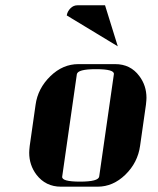

<svg xmlns="http://www.w3.org/2000/svg" viewBox="-20 -702 594 722"><path d="M89.8 -127.9Q89.8 -136.2 91.8 -153.8L113.8 -308.1Q122.1 -369.6 169.9 -416Q216.3 -460.9 274.9 -460.9H413.1Q470.7 -460.9 503.9 -416Q530.8 -380.4 530.8 -334Q530.8 -325.7 528.8 -308.1L506.8 -153.8Q498 -90.3 451.2 -44.9Q404.8 0 347.2 0H209Q151.9 0 117.2 -44.9Q89.8 -81.1 89.8 -127.9ZM213.9 -38.1Q210.9 -19 280.8 -19Q350.1 -19 353 -38.1L408.2 -422.9Q411.1 -441.9 340.8 -441.9Q272 -441.9 269 -422.9ZM231 -644Q233.4 -659.2 245.1 -670.9Q256.3 -682.1 271 -682.1H375L422.9 -527.8Z"/></svg>

Font: Hjet
Style: Italic
Weight: 400
Designer: T. Christopher White
Version: Version 1.2